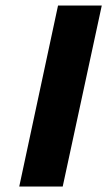

<svg xmlns="http://www.w3.org/2000/svg" viewBox="-20 -678 390 698"><path d="M50 0 191 -658H350L208 0Z"/></svg>

Font: Ysabeau ExtraBold
Style: Italic
Weight: 800
Italic angle: -12°
Designer: Christian Thalmann (Catharsis Fonts)
Version: Version 2.002